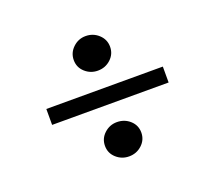

<svg xmlns="http://www.w3.org/2000/svg" viewBox="-84 -640 751 669"><g transform="rotate(-20 291.0 -305.0)"><path d="M290 -400Q263 -400 243 -418Q223 -436 223 -463Q223 -490 243 -509Q263 -528 290 -528Q318 -528 338 -509.5Q358 -491 358 -464Q358 -437 338 -418.5Q318 -400 290 -400ZM75 -277V-336H507V-277ZM290 -82Q263 -82 243 -100Q223 -118 223 -145Q223 -172 243 -190.5Q263 -209 290 -209Q318 -209 338 -191Q358 -173 358 -146Q358 -119 338 -100.5Q318 -82 290 -82Z"/></g></svg>

Font: Literata 36pt Medium
Style: Regular
Weight: 500
Designer: Latin by Veronika Burian and Jose Scaglione. Greek by Irene Vlachou. Cyrillic by Vera Evstafieva.
Foundry: TypeTogether
Version: Version 3.002